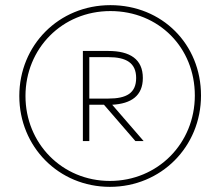

<svg xmlns="http://www.w3.org/2000/svg" viewBox="-20 -723 856 746"><path d="M407 3C606 3 761 -153 761 -352C761 -551 610 -703 409 -703C208 -703 55 -547 55 -350C55 -153 208 3 407 3ZM407 -20C221 -20 79 -166 79 -350C79 -534 221 -680 409 -680C597 -680 737 -538 737 -352C737 -166 593 -20 407 -20ZM302 -175H327V-316H384L506 -175H538L416 -316C490 -320 535 -351 535 -420C535 -493 485 -525 401 -525H302ZM327 -340V-501H401C470 -501 509 -479 509 -420C509 -361 471 -340 401 -340Z"/></svg>

Font: Chess Sans ExtraLight
Style: Regular
Weight: 275
Designer: Wolf Bōese
Foundry: Wolf Bōese
Version: Version 7.223;Glyphs 3.3 (3306)